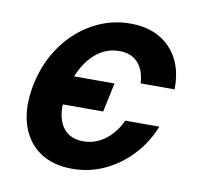

<svg xmlns="http://www.w3.org/2000/svg" viewBox="-67 -619 734 702"><g transform="rotate(10 300.0 -268.0)"><path d="M244 12Q170 12 121 -23Q72 -58 53.5 -121Q35 -184 52 -268Q70 -352 115.5 -415Q161 -478 225.5 -513Q290 -548 363 -548Q457 -548 511 -491.5Q565 -435 563 -339H437Q434 -389 409 -415.5Q384 -442 341 -442Q292 -442 254 -410.5Q216 -379 193 -322H343L320 -214H170Q168 -158 193 -126Q218 -94 267 -94Q310 -94 346.5 -120.5Q383 -147 405 -195H532Q506 -131 462 -85Q418 -39 362.5 -13.5Q307 12 244 12Z"/></g></svg>

Font: Geist Mono
Style: Bold Italic
Weight: 700
Italic angle: -12°
Monospace: yes
Designer: Basement.studio, Andrés Briganti, Mateo Zaragoza
Foundry: Basement.studio, Vercel, Andrés Briganti, Guido Ferreyra, Mateo Zaragoza
Version: Version 1.500; ttfautohint (v1.8.4.7-5d5b)